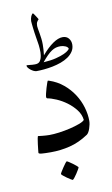

<svg xmlns="http://www.w3.org/2000/svg" viewBox="-83 -623 468 800"><g transform="rotate(-10 151.5 -223.0)"><path d="M269 -97.2Q269 -90.3 267.3 -82Q265.6 -73.7 262.9 -65.7Q260.3 -57.6 256.6 -51.3Q252.9 -44.9 249 -42Q209.5 -15.6 169.9 -5.9Q130.4 3.9 88.9 3.9Q64 3.9 50.5 2.7Q37.1 1.5 37.1 -2.9Q37.1 -4.4 38.3 -15.4Q39.6 -26.4 41 -38.8Q42.5 -51.3 44.4 -61.5Q46.4 -71.8 47.9 -71.8Q48.8 -71.8 54 -71Q59.1 -70.3 66.2 -69.6Q73.2 -68.8 81.1 -68.4Q88.9 -67.9 95.2 -67.9Q112.8 -67.9 136.7 -71Q160.6 -74.2 183.3 -79.6Q206.1 -85 223.9 -91.6Q241.7 -98.1 247.1 -105Q244.6 -128.4 229.2 -148.2Q213.9 -168 193.4 -183.1Q172.9 -198.2 150.6 -207.8Q128.4 -217.3 111.8 -220.2Q110.4 -221.2 109.6 -222.9Q108.9 -224.6 108.9 -226.1Q108.9 -230 111.3 -240.7Q113.8 -251.5 117.2 -262.9Q120.6 -274.4 123.8 -283.2Q127 -292 127.9 -292Q129.9 -292 132.8 -291Q166.5 -279.8 191.9 -258.5Q217.3 -237.3 234.4 -210.9Q251.5 -184.6 260.3 -154.8Q269 -125 269 -97.2ZM254.4 -422.9Q254.4 -406.7 246.1 -394Q237.8 -381.3 224.4 -372.1Q210.9 -362.8 193.4 -356.4Q175.8 -350.1 157.5 -346.4Q139.2 -342.8 121.3 -341.1Q103.5 -339.4 88.9 -339.4Q83.5 -339.4 76.9 -342.5Q70.3 -345.7 64.7 -350.1Q59.1 -354.5 55.2 -359.4Q51.3 -364.3 51.3 -368.2Q51.3 -370.6 53.2 -370.6Q60.1 -370.6 67.1 -369.4Q74.2 -368.2 86.9 -368.2Q98.1 -368.2 104.2 -372.8Q110.4 -377.4 113.8 -387.2Q116.2 -394 117.2 -401.9Q118.2 -409.7 118.2 -414.1Q118.2 -423.3 117.7 -430.4Q117.2 -437.5 116.5 -444.1Q115.7 -450.7 114.3 -458.3Q112.8 -465.8 111.3 -476.6Q109.4 -487.3 107.9 -498.5Q106.4 -509.8 105.2 -519.8Q104 -529.8 103.3 -537.4Q102.5 -544.9 102.5 -548.3Q102.5 -553.2 103.8 -558.8Q105 -564.5 106.9 -568.8Q108.9 -573.2 111.3 -576.2Q113.8 -579.1 115.7 -579.1Q116.2 -579.1 119.4 -574.7Q122.6 -570.3 126 -564.9Q129.4 -559.6 132.1 -555.2Q134.8 -550.8 134.3 -550.3Q130.4 -546.9 127 -541Q123.5 -535.2 123.5 -523.9Q123.5 -520 125 -511.7Q126.5 -503.4 128.4 -492.4Q130.4 -481.4 131.8 -469.2Q133.3 -457 133.3 -444.8Q133.3 -436.5 132.6 -423.3Q131.8 -410.2 130.4 -398.9Q155.3 -428.2 178.2 -444.1Q201.2 -460 219.7 -460Q236.3 -460 245.4 -449Q254.4 -438 254.4 -422.9ZM236.8 -407.7Q236.8 -411.1 233.6 -414.3Q230.5 -417.5 225.6 -419.7Q220.7 -421.9 215.1 -423.1Q209.5 -424.3 204.6 -424.3Q194.3 -424.3 185.3 -421.9Q176.3 -419.4 167 -413.3Q157.7 -407.2 147.2 -396.7Q136.7 -386.2 124 -370.6Q155.8 -372.6 177.5 -378.2Q199.2 -383.8 212.4 -389.9Q225.6 -396 231.2 -401.4Q236.8 -406.7 236.8 -407.7ZM191.4 85.4Q191.4 87.4 187 95Q182.6 102.5 177 111.1Q171.4 119.6 165.8 126.5Q160.2 133.3 158.2 133.3Q157.2 133.3 150.1 128.9Q143.1 124.5 135 118.9Q127 113.3 120.6 107.9Q114.3 102.5 114.3 100.6Q114.3 98.6 118.9 91.1Q123.5 83.5 129.2 75Q134.8 66.4 140.1 59.6Q145.5 52.7 147 52.7Q148.9 52.7 156.2 57.4Q163.6 62 171.4 67.9Q179.2 73.7 185.3 79.1Q191.4 84.5 191.4 85.4Z"/></g></svg>

Font: Scheherazade Rohingya
Style: Regular
Weight: 400
Designer: SIL International
Foundry: SIL International
Version: Version 2.000 (build 440/429)